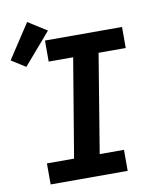

<svg xmlns="http://www.w3.org/2000/svg" viewBox="-131 -917 822 989"><g transform="rotate(-10 280.5 -422.5)"><path d="M53 0V-110H195L281 -625H153V-735H556V-625H414L329 -110H456V0ZM35 -618 -39 -665 79 -845 177 -783Z"/></g></svg>

Font: Iosevka Curly XBdEx
Style: Italic
Weight: 800
Width: 7
Italic angle: -9°
Monospace: yes
Designer: Belleve Invis
Foundry: Belleve Invis
Version: Version 11.1.0; ttfautohint (v1.8.3)